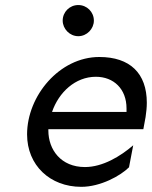

<svg xmlns="http://www.w3.org/2000/svg" viewBox="-20 -723 600 758"><path d="M358.4 -419.9C428.7 -419.9 479.5 -372.1 479.5 -294.9V-281.2H185.5C211.9 -358.4 277.3 -419.9 358.4 -419.9ZM372.1 -498C214.8 -498 86.9 -344.7 86.9 -192.4C86.9 -70.3 177.7 14.6 300.8 14.6C377 14.6 456.1 -29.3 489.3 -62.5L505.9 -149.4C456.1 -106.4 385.7 -63.5 315.4 -63.5C220.7 -63.5 170.9 -131.8 170.9 -208V-212.9H545.9L554.7 -260.7C557.6 -280.3 559.6 -298.8 559.6 -317.4C559.6 -433.6 493.2 -498 372.1 -498ZM289.1 -703.1C254.9 -703.1 227.5 -675.8 227.5 -641.6C227.5 -609.4 254.9 -580.1 289.1 -580.1C323.2 -580.1 350.6 -609.4 350.6 -641.6C350.6 -675.8 323.2 -703.1 289.1 -703.1Z"/></svg>

Font: Sen-gleads
Style: Italic
Weight: 400
Designer: Kosal Sen, Philatype
Foundry: Philatype
Version: Version 1.004; ttfautohint (v1.8.3)